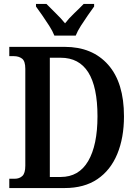

<svg xmlns="http://www.w3.org/2000/svg" viewBox="-20 -951 695 971"><path d="M27 0V-47H54Q78 -47 93 -61Q108 -75 108 -113V-603Q108 -642 91.5 -654.5Q75 -667 50 -667H27V-714H307Q447 -714 527 -623.5Q607 -533 607 -363Q607 -254 573 -172Q539 -90 472.5 -45Q406 0 307 0ZM287 -56Q379 -56 426 -136.5Q473 -217 473 -363Q473 -659 287 -659H232V-56ZM255 -771Q246 -794 229 -820.5Q212 -847 194 -873Q176 -899 162 -918V-931H215Q235 -910 262 -884Q289 -858 309 -833Q328 -858 355.5 -884Q383 -910 403 -931H456V-918Q442 -899 424 -873Q406 -847 389 -820.5Q372 -794 363 -771Z"/></svg>

Font: Noto Serif Lao Condensed SemiBold
Style: Regular
Weight: 600
Width: 3
Designer: Monotype Design Team
Foundry: Monotype Imaging Inc.
Version: Version 2.003; ttfautohint (v1.8.4.7-5d5b)